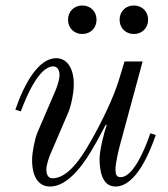

<svg xmlns="http://www.w3.org/2000/svg" viewBox="-20 -668 612 700"><path d="M416 -596C416 -566 438 -544 468 -544C498 -544 520 -566 520 -596C520 -626 498 -648 468 -648C438 -648 416 -626 416 -596ZM228 -596C228 -566 250 -544 280 -544C310 -544 332 -566 332 -596C332 -626 310 -648 280 -648C250 -648 228 -626 228 -596ZM36 -268 56 -262C75 -314 122 -426 174 -426C190 -426 197 -411 197 -394C197 -376 186 -346 181 -335L117 -186C107 -163 97 -113 97 -84C97 -20 123 12 162 12C257 12 331 -151 366 -214L369 -211C360 -189 343 -118 343 -90C343 -50 350 12 401 12C477 12 527 -116 548 -176L528 -182C502 -105 461 -22 420 -22C405 -22 401 -32 401 -49C401 -74 412 -118 416 -134L500 -444H434L414 -378C397 -321 354 -225 298 -131C252 -53 210 -18 171 -18C155 -18 149 -33 149 -50C149 -68 160 -98 165 -109L229 -258C240 -284 249 -331 249 -360C249 -428 218 -456 185 -456C120 -456 68 -362 36 -268Z"/></svg>

Font: Old Standard
Style: Italic
Weight: 400
Italic angle: -15.2°
Designer: Alexey Kryukov <alexios@thessalonica.org.ru>
Version: Version 2.0